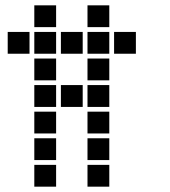

<svg xmlns="http://www.w3.org/2000/svg" viewBox="-20 -711 640 722"><path d="M110 -691Q109 -691 109 -691Q109 -691 109 -690V-610Q109 -609 109 -609Q109 -609 110 -609H190Q191 -609 191 -609Q191 -609 191 -610V-690Q191 -691 191 -691Q191 -691 190 -691ZM310 -691Q309 -691 309 -691Q309 -691 309 -690V-610Q309 -609 309 -609Q309 -609 310 -609H390Q391 -609 391 -609Q391 -609 391 -610V-690Q391 -691 391 -691Q391 -691 390 -691ZM10 -591Q9 -591 9 -591Q9 -591 9 -590V-510Q9 -509 9 -509Q9 -509 10 -509H90Q91 -509 91 -509Q91 -509 91 -510V-590Q91 -591 91 -591Q91 -591 90 -591ZM110 -591Q109 -591 109 -591Q109 -591 109 -590V-510Q109 -509 109 -509Q109 -509 110 -509H190Q191 -509 191 -509Q191 -509 191 -510V-590Q191 -591 191 -591Q191 -591 190 -591ZM210 -591Q209 -591 209 -591Q209 -591 209 -590V-510Q209 -509 209 -509Q209 -509 210 -509H290Q291 -509 291 -509Q291 -509 291 -510V-590Q291 -591 291 -591Q291 -591 290 -591ZM310 -591Q309 -591 309 -591Q309 -591 309 -590V-510Q309 -509 309 -509Q309 -509 310 -509H390Q391 -509 391 -509Q391 -509 391 -510V-590Q391 -591 391 -591Q391 -591 390 -591ZM410 -591Q409 -591 409 -591Q409 -591 409 -590V-510Q409 -509 409 -509Q409 -509 410 -509H490Q491 -509 491 -509Q491 -509 491 -510V-590Q491 -591 491 -591Q491 -591 490 -591ZM110 -491Q109 -491 109 -491Q109 -491 109 -490V-410Q109 -409 109 -409Q109 -409 110 -409H190Q191 -409 191 -409Q191 -409 191 -410V-490Q191 -491 191 -491Q191 -491 190 -491ZM310 -491Q309 -491 309 -491Q309 -491 309 -490V-410Q309 -409 309 -409Q309 -409 310 -409H390Q391 -409 391 -409Q391 -409 391 -410V-490Q391 -491 391 -491Q391 -491 390 -491ZM110 -391Q109 -391 109 -391Q109 -391 109 -390V-310Q109 -309 109 -309Q109 -309 110 -309H190Q191 -309 191 -309Q191 -309 191 -310V-390Q191 -391 191 -391Q191 -391 190 -391ZM210 -391Q209 -391 209 -391Q209 -391 209 -390V-310Q209 -309 209 -309Q209 -309 210 -309H290Q291 -309 291 -309Q291 -309 291 -310V-390Q291 -391 291 -391Q291 -391 290 -391ZM310 -391Q309 -391 309 -391Q309 -391 309 -390V-310Q309 -309 309 -309Q309 -309 310 -309H390Q391 -309 391 -309Q391 -309 391 -310V-390Q391 -391 391 -391Q391 -391 390 -391ZM110 -291Q109 -291 109 -291Q109 -291 109 -290V-210Q109 -209 109 -209Q109 -209 110 -209H190Q191 -209 191 -209Q191 -209 191 -210V-290Q191 -291 191 -291Q191 -291 190 -291ZM310 -291Q309 -291 309 -291Q309 -291 309 -290V-210Q309 -209 309 -209Q309 -209 310 -209H390Q391 -209 391 -209Q391 -209 391 -210V-290Q391 -291 391 -291Q391 -291 390 -291ZM110 -191Q109 -191 109 -191Q109 -191 109 -190V-110Q109 -109 109 -109Q109 -109 110 -109H190Q191 -109 191 -109Q191 -109 191 -110V-190Q191 -191 191 -191Q191 -191 190 -191ZM310 -191Q309 -191 309 -191Q309 -191 309 -190V-110Q309 -109 309 -109Q309 -109 310 -109H390Q391 -109 391 -109Q391 -109 391 -110V-190Q391 -191 391 -191Q391 -191 390 -191ZM110 -91Q109 -91 109 -91Q109 -91 109 -90V-10Q109 -9 109 -9Q109 -9 110 -9H190Q191 -9 191 -9Q191 -9 191 -10V-90Q191 -91 191 -91Q191 -91 190 -91ZM310 -91Q309 -91 309 -91Q309 -91 309 -90V-10Q309 -9 309 -9Q309 -9 310 -9H390Q391 -9 391 -9Q391 -9 391 -10V-90Q391 -91 391 -91Q391 -91 390 -91Z"/></svg>

Font: Doto ExtraBold
Style: Regular
Weight: 800
Monospace: yes
Version: Version 1.000